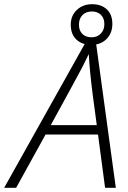

<svg xmlns="http://www.w3.org/2000/svg" viewBox="-74 -895 611 915"><path d="M461.4 -781.2Q461.4 -736.3 433.3 -708.7Q405.3 -681.2 362.3 -681.2Q316.9 -681.2 290 -706.5Q263.2 -731.9 263.2 -777.3Q263.2 -820.3 292.2 -847.7Q321.3 -875 365.2 -875Q408.2 -875 434.8 -850.6Q461.4 -826.2 461.4 -781.2ZM423.3 -780.3Q423.3 -808.1 407 -824.2Q390.6 -840.3 364.3 -840.3Q335 -840.3 318.6 -822.8Q302.2 -805.2 302.2 -777.3Q302.2 -749.5 318.4 -733.4Q334.5 -717.3 362.3 -717.3Q389.6 -717.3 406.5 -734.9Q423.3 -752.4 423.3 -780.3ZM393.1 -253.9H143.1L2.9 0H-54.2L347.2 -716.8H379.9L478 0H426.8ZM387.2 -298.8 368.2 -440.9Q353 -559.1 349.1 -637.2Q334.5 -606.4 317.6 -573.7Q300.8 -541 168 -298.8Z"/></svg>

Font: TypoPRO Open Sans
Style: Italic
Weight: 300
Italic angle: -12°
Foundry: Ascender Corporation
Version: Version 1.10